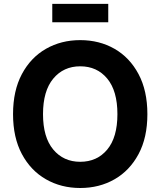

<svg xmlns="http://www.w3.org/2000/svg" viewBox="-20 -940 811 970"><path d="M385.3 9.8Q289.1 9.8 212.2 -34.2Q135.3 -78.1 90.6 -161.6Q45.9 -245.1 45.9 -363.3Q45.9 -481.9 90.6 -565.7Q135.3 -649.4 212.2 -693.4Q289.1 -737.3 385.3 -737.3Q481.9 -737.3 558.6 -693.4Q635.3 -649.4 679.9 -565.7Q724.6 -481.9 724.6 -363.3Q724.6 -244.6 679.9 -161.4Q635.3 -78.1 558.6 -34.2Q481.9 9.8 385.3 9.8ZM385.3 -122.6Q470.2 -122.6 521.7 -184.3Q573.2 -246.1 573.2 -363.3Q573.2 -481 521.7 -543Q470.2 -605 385.3 -605Q300.8 -605 249 -542.7Q197.3 -480.5 197.3 -363.3Q197.3 -246.6 249 -184.6Q300.8 -122.6 385.3 -122.6ZM526.9 -920.4V-827.6H244.1V-920.4Z"/></svg>

Font: Inter-Bold
Style: Bold
Weight: 700
Designer: Rasmus Andersson
Foundry: rsms
Version: Version 4.000;git-a52131595